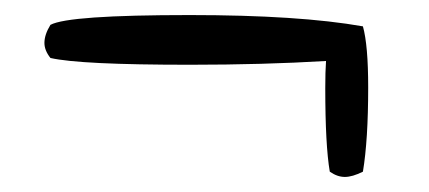

<svg xmlns="http://www.w3.org/2000/svg" viewBox="-20 -487 570 255"><path d="M39 -430Q39 -441 47 -454Q71 -467 232 -467Q377 -467 462 -452Q469 -427 469 -371Q469 -301 462 -259Q448 -252 438 -252Q428 -252 418 -259Q412 -294 412 -370Q412 -392 413 -406Q330 -401 232 -401Q86 -401 47 -410Q39 -420 39 -430Z"/></svg>

Font: Gorditas
Style: Bold
Weight: 700
Designer: Gustavo Dipre (gbrenda1987@gmail.com)
Foundry: Gustavo Dipre (gbrenda1987@gmail.com)
Version: Version 001.001